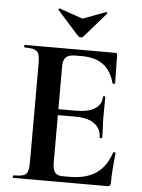

<svg xmlns="http://www.w3.org/2000/svg" viewBox="-56 -855 664 899"><g transform="rotate(5 276.0 -405.5)"><path d="M483 0H41Q38 0 38 -6Q38 -12 41 -12Q72 -12 87 -17Q102 -22 107 -37Q112 -52 112 -81V-544Q112 -573 107 -587.5Q102 -602 87 -607.5Q72 -613 41 -613Q38 -613 38 -619Q38 -625 41 -625H465Q475 -625 475 -616L477 -483Q477 -481 472 -480Q467 -479 465 -482Q449 -541 411 -568.5Q373 -596 311 -596H281Q261 -596 248 -590.5Q235 -585 229 -573Q223 -561 223 -543V-85Q223 -66 228 -53Q233 -40 243 -34Q253 -28 269 -28H302Q380 -28 427 -60Q474 -92 496 -159Q497 -162 502.5 -160.5Q508 -159 508 -157Q504 -128 501 -88.5Q498 -49 498 -15Q498 0 483 0ZM427 -223Q427 -264 396 -287.5Q365 -311 305 -311H170V-339H306Q365 -339 395.5 -359.5Q426 -380 426 -415Q426 -418 431.5 -418Q437 -418 437 -415Q437 -382 436.5 -363.5Q436 -345 436 -325Q436 -300 437.5 -276Q439 -252 439 -223Q439 -221 433 -221Q427 -221 427 -223ZM286 -687 183 -802Q182 -805 185 -808Q188 -811 189 -809L298 -771L406 -811Q408 -812 410.5 -809Q413 -806 411 -804L309 -687Q305 -683 298 -683Q291 -683 286 -687Z"/></g></svg>

Font: Cormorant Light
Style: Bold
Weight: 700
Version: Version 4.000